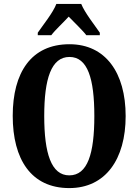

<svg xmlns="http://www.w3.org/2000/svg" viewBox="-20 -951 707 981"><path d="M173 -784V-771H242C262 -798 305 -837 331 -866C356 -840 407 -791 421 -771H490V-784C464 -822 413 -886 395 -931H268C251 -886 199 -822 173 -784ZM334 10C519 10 622 -137 622 -358C622 -580 519 -725 335 -725C139 -725 45 -580 45 -359C45 -137 139 10 334 10ZM334 -55C242 -55 206 -167 206 -358C206 -549 242 -660 335 -660C428 -660 462 -549 462 -358C462 -167 428 -55 334 -55Z"/></svg>

Font: Noto Serif Sinhala ExtraCondensed ExtraBold
Style: Regular
Weight: 800
Width: 2
Designer: Jelle Bosma - Monotype Design Team
Foundry: Monotype Imaging Inc.
Version: Version 2.007